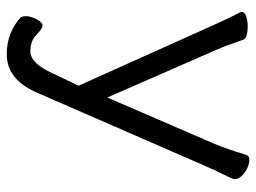

<svg xmlns="http://www.w3.org/2000/svg" viewBox="-115 -637 759 569"><g transform="rotate(90 264.5 -352.5)"><path d="M234 -206 56 -602Q34 -651 24.5 -669Q15 -687 15 -689Q15 -698 28.5 -702.5Q42 -707 57 -707Q94 -707 98 -693Q103 -680 111 -656.5Q119 -633 126 -618L269 -291L406 -608Q421 -643 439 -703Q442 -712 453 -712Q464 -712 478 -706Q511 -689 511 -668Q511 -663 497 -635Q483 -607 474 -586L253 -79Q214 7 141 7Q78 7 33 -33Q28 -37 28 -50.5Q28 -64 37 -81.5Q46 -99 55.5 -99Q65 -99 83 -81Q101 -63 133 -63Q165 -63 193 -120Z"/></g></svg>

Font: LXGW WenKai
Style: Regular
Weight: 400
Designer: LXGW / Fontworks Inc.
Foundry: LXGW / Fontworks Inc.
Version: Version 1.520; June 14, 2025